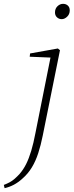

<svg xmlns="http://www.w3.org/2000/svg" viewBox="-103 -727 384 1002"><path d="M-79 255 -83 238Q-67 232 -53 224.5Q-39 217 -26.5 206Q-14 195 -1 181Q19 158 33.5 129Q48 100 60 60Q72 20 82 -33L163 -439L174 -426L52 -431L54 -448L199 -474L210 -465L120 -19Q110 31 96.5 72.5Q83 114 63 147Q43 180 13 206Q-8 225 -30.5 237Q-53 249 -79 255ZM219 -627Q205 -627 194.5 -636.5Q184 -646 184 -662Q184 -682 197 -694.5Q210 -707 226 -707Q241 -707 251 -698Q261 -689 261 -673Q261 -653 247.5 -640Q234 -627 219 -627Z"/></svg>

Font: Source Serif 4 36pt Light
Style: Italic
Weight: 300
Italic angle: -12°
Designer: Frank Grießhammer
Foundry: Adobe Systems Incorporated
Version: Version 4.004;hotconv 1.0.116;makeotfexe 2.5.65601